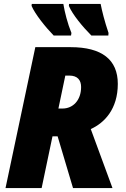

<svg xmlns="http://www.w3.org/2000/svg" viewBox="-20 -953 637 973"><path d="M443 -773H529L530 -786C510 -845 497 -897 490 -933H330L329 -923C347 -880 399 -817 443 -773ZM252 -773H340L342 -786C322 -835 308 -891 301 -933H141L140 -923C158 -881 211 -815 252 -773ZM8 0H191L246 -262H272L350 0H550L440 -299C509 -330 577 -400 577 -528C577 -651 496 -714 338 -714H159ZM297 -403H276L311 -570H331C374 -570 391 -546 391 -512C391 -445 350 -403 297 -403Z"/></svg>

Font: Noto Sans SemiCondensed Black
Style: Italic
Weight: 900
Width: 4
Italic angle: -12°
Designer: Monotype Design Team
Foundry: Monotype Imaging Inc.
Version: Version 2.013